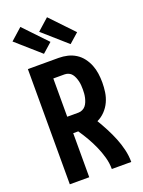

<svg xmlns="http://www.w3.org/2000/svg" viewBox="-180 -1069 859 1151"><g transform="rotate(-20 250.0 -494.0)"><path d="M182 0H58V-735H254Q283 -735 310.5 -728.5Q338 -722 362 -707Q386 -692 403.5 -669Q421 -646 431.5 -619.5Q442 -593 446 -564.5Q450 -536 450 -508Q450 -477 445.5 -446Q441 -415 428 -386.5Q415 -358 393 -335Q371 -312 343 -299Q364 -264 382.5 -228.5Q401 -193 416 -156Q431 -119 440.5 -79.5Q450 -40 450 0H326Q326 -38 315.5 -75.5Q305 -113 289.5 -148Q274 -183 255 -216Q236 -249 214 -281H182ZM254 -386Q267 -386 279.5 -392Q292 -398 300 -408Q308 -418 313 -430.5Q318 -443 321 -456Q324 -469 325 -482Q326 -495 326 -508Q326 -521 325 -534.5Q324 -548 321 -560.5Q318 -573 313 -585.5Q308 -598 300 -608.5Q292 -619 279.5 -624.5Q267 -630 254 -630H182V-386ZM350 -788 198 -922 272 -988 411 -842ZM180 -788 28 -922 102 -988 241 -842Z"/></g></svg>

Font: Iosevka Term Curly Extrabold
Style: Regular
Weight: 800
Designer: Belleve Invis
Foundry: Belleve Invis
Version: Version 32.3.0